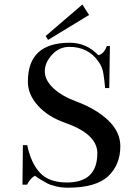

<svg xmlns="http://www.w3.org/2000/svg" viewBox="-20 -830 613 864"><path d="M185.5 -668 350.6 -809.6 380.9 -762.7 196.3 -650.4ZM293.9 -637.7Q369.1 -637.7 421.9 -582Q446.3 -585 460.9 -623H474.6L471.7 -433.6Q471.7 -433.6 453.1 -433.6Q450.2 -467.8 445.3 -498.5Q440.4 -529.3 423.8 -551.8Q377.9 -619.1 292 -619.1Q246.1 -619.1 213.9 -583.5Q181.6 -547.9 181.6 -509.8Q181.6 -468.8 220.7 -432.6Q259.8 -396.5 324.2 -373Q413.1 -339.8 467.3 -288.1Q521.5 -236.3 521.5 -171.9Q521.5 -88.9 466.8 -37.1Q412.1 14.6 285.2 14.6Q257.8 14.6 232.4 8.8Q207 2.9 190.9 -5.9Q174.8 -14.6 159.7 -23.9Q144.5 -33.2 137.7 -39.1Q118.2 -30.3 101.6 1H81.1L83 -176.8H102.5Q119.1 -96.7 159.7 -52.7Q200.2 -8.8 281.2 -8.8Q418 -8.8 418 -140.6Q418 -226.6 273.4 -277.3Q195.3 -304.7 150.4 -355Q105.5 -405.3 105.5 -461.9Q104.5 -637.7 293.9 -637.7Z"/></svg>

Font: Bentham
Style: Regular
Weight: 400
Version: Version 002.002